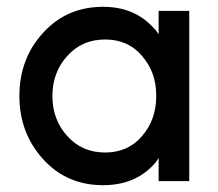

<svg xmlns="http://www.w3.org/2000/svg" viewBox="-20 -532 640 564"><path d="M446 -500V-431Q443 -435 440 -440Q437 -445 432 -449Q376 -512 283 -512Q176 -512 107 -436Q37 -360 37 -250Q37 -141 107 -64Q176 12 283 12Q376 12 432 -49Q436 -53 439.5 -58Q443 -63 446 -68V0H536V-500ZM289 -416Q356 -416 397 -368Q418 -344 428.5 -315Q439 -286 439 -250Q439 -215 428.5 -185.5Q418 -156 397 -132Q356 -84 289 -84Q221 -84 178 -132Q134 -180 134 -250Q134 -320 178 -368Q221 -416 289 -416Z"/></svg>

Font: Unageo
Style: Medium
Weight: 500
Designer: Richard Sepsi
Foundry: Richard Sepsi
Version: Version 2.000